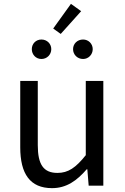

<svg xmlns="http://www.w3.org/2000/svg" viewBox="-20 -963 647 996"><path d="M250 13C325 13 379 -26 430 -85H433L440 0H516V-543H425V-158C373 -93 334 -66 278 -66C206 -66 176 -109 176 -210V-543H85V-199C85 -61 136 13 250 13ZM195 -657C224 -657 246 -680 246 -708C246 -736 224 -758 195 -758C166 -758 145 -736 145 -708C145 -680 166 -657 195 -657ZM295 -787 401 -905 348 -943 256 -815ZM411 -657C439 -657 461 -680 461 -708C461 -736 439 -758 411 -758C381 -758 359 -736 359 -708C359 -680 381 -657 411 -657Z"/></svg>

Font: Source Han Sans HK
Style: Regular
Weight: 400
Designer: Ryoko NISHIZUKA 西塚涼子 (kana, bopomofo & ideographs); Paul D. Hunt (Latin, Greek & Cyrillic); Sandoll Communications 산돌커뮤니
Foundry: Adobe
Version: Version 2.000;hotconv 1.0.107;makeotfexe 2.5.65593